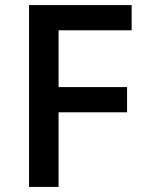

<svg xmlns="http://www.w3.org/2000/svg" viewBox="-20 -734 572 754"><path d="M479 -293V-392H210V-615H497V-714H94V0H210V-293Z"/></svg>

Font: OpenSansMMV
Style: Semibold
Weight: 600
Designer: Steve Matteson
Foundry: Ascender Corporation
Version: Version 6.000